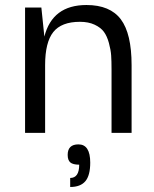

<svg xmlns="http://www.w3.org/2000/svg" viewBox="-20 -530 615 766"><path d="M325 -510Q419 -510 462 -453Q505 -396 505 -270V0H425V-253Q425 -286 423.5 -308.5Q422 -331 414.5 -358.5Q407 -386 394.5 -403Q382 -420 357.5 -431.5Q333 -443 299 -443Q225 -443 192.5 -402Q160 -361 160 -270V0H80V-500H145L157 -384Q189 -510 325 -510ZM250 88Q250 46 293 46Q340 46 340 119Q340 170 320.5 193Q301 216 260 216V180Q296 180 296 127Q271 127 260.5 118Q250 109 250 88Z"/></svg>

Font: Fivo Sans Modern
Style: Regular
Weight: 400
Designer: Alexander Slobzheninov
Foundry: Alexander Slobzheninov
Version: 1.0